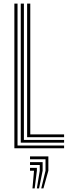

<svg xmlns="http://www.w3.org/2000/svg" viewBox="-20 -820 382 1062"><path d="M59.5 0V-800H77V-15.2H334.5V0ZM94.8 -30.8V-800H112.2V-46H334.5V-30.8ZM130 -61.2V-800H147.5V-76.5H334.5V-61.2ZM208 222.2 231.8 124.2V60.8H146V45H247.5V124.2L220.2 222.2ZM159.5 222.2 168.2 124.2H146V108.5H184V124.2L171.8 222.2ZM183.8 222.2 200 124.2V92.5H146V76.8H215.8V124.2L196 222.2Z"/></svg>

Font: Big Shoulders Inline Text Thin Medium
Style: Regular
Weight: 500
Version: Version 2.002